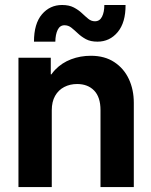

<svg xmlns="http://www.w3.org/2000/svg" viewBox="-20 -757 611 777"><path d="M54.7 0V-523.4H185.5V-456.1H208L166 -406.2Q176.8 -447.3 203.6 -475.1Q230.5 -502.9 267.8 -517.1Q305.2 -531.3 347.7 -531.3Q403.8 -531.3 442.6 -505.6Q481.4 -480 501.5 -437Q521.5 -394 521.5 -340.8V0H386.7V-311.5Q386.7 -363.8 361.1 -390.4Q335.4 -417 292 -417Q263.2 -417 239.7 -404.8Q216.3 -392.6 202.9 -368.9Q189.5 -345.2 189.5 -310.5V0ZM117.5 -588.4Q117.5 -661.1 149.7 -699Q181.9 -736.8 231.3 -736.8Q259.6 -736.8 278.6 -726.8Q297.7 -716.8 311.3 -703.9Q325 -690.9 337.2 -680.9Q349.4 -670.9 364.1 -670.9Q383.6 -670.9 392.9 -689.5Q402.2 -708 402.2 -736.8H488.1Q488.6 -666 456.4 -627.2Q424.1 -588.4 374.3 -588.4Q346.5 -588.4 327.9 -598.4Q309.4 -608.4 295.5 -621.6Q281.5 -634.8 269.1 -644.8Q256.6 -654.8 241 -654.8Q222.5 -654.8 213.4 -636.2Q204.4 -617.7 203.9 -588.4Z"/></svg>

Font: Reddit Sans
Style: Regular
Weight: 400
Designer: Stephen Hutchings
Foundry: Reddit
Version: Version 1.014